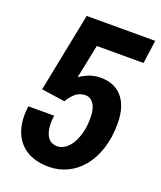

<svg xmlns="http://www.w3.org/2000/svg" viewBox="-131 -770 726 866"><g transform="rotate(20 232.0 -337.0)"><path d="M23.9 -168Q23.9 -188.5 26.9 -212.9H150.9Q147.9 -193.8 147.9 -176.8Q147.9 -135.3 163.8 -111.6Q179.7 -87.9 210 -87.9Q227.5 -87.9 245.1 -98.9Q262.7 -109.9 276.6 -131.6Q290.5 -153.3 299.3 -185.3Q308.1 -217.3 308.1 -259.8Q308.1 -302.7 292.7 -325.4Q277.3 -348.1 252.9 -348.1Q225.1 -348.1 205.6 -331.5Q186 -314.9 171.9 -290L59.1 -306.2L134.8 -686H463.9L448.2 -574.2H224.1L190.9 -412.1Q207.5 -424.3 232.7 -435.1Q257.8 -445.8 293 -445.8Q322.8 -445.8 348.4 -435.5Q374 -425.3 392.6 -404.5Q411.1 -383.8 421.6 -352.3Q432.1 -320.8 432.1 -277.8Q432.1 -209 414.3 -155Q396.5 -101.1 365.7 -64Q335 -26.9 293.7 -7.3Q252.4 12.2 205.1 12.2Q162.6 12.2 128.9 0Q95.2 -12.2 72 -35.4Q48.8 -58.6 36.4 -92Q23.9 -125.5 23.9 -168Z"/></g></svg>

Font: Archivo Narrow
Style: Bold Italic
Weight: 700
Italic angle: -8°
Designer: Hector Gatti
Foundry: Hector Gatti
Version: 1.002; ttfautohint (v0.8)